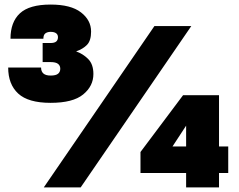

<svg xmlns="http://www.w3.org/2000/svg" viewBox="-20 -813 1035 833"><path d="M199.5 -366.8Q102.5 -366.8 59 -407.1Q15.5 -447.3 15.5 -520H158.2Q158.2 -503 168.3 -494.1Q178.4 -485.2 199.5 -485.2Q222.8 -485.2 232.2 -493.3Q241.5 -501.3 241.5 -514.8Q241.5 -528.3 231.7 -536Q221.8 -543.7 199 -543.7H165V-626.3H198.2Q216.3 -626.3 223.9 -632.9Q231.5 -639.5 231.5 -651.8Q231.5 -662.7 223.5 -668.7Q215.5 -674.8 199.5 -674.8Q186 -674.8 177.1 -668.4Q168.2 -662 168.2 -645H25.5Q25.5 -717.2 66.4 -755.2Q107.3 -793.2 199.5 -793.2Q287.5 -793.2 331.3 -759.3Q375.2 -725.5 375.2 -676Q375.2 -637 357.7 -618.7Q340.2 -600.5 310.2 -590Q340.2 -579.5 362.7 -556.8Q385.2 -534 385.2 -492Q385.2 -439.5 340.8 -403.2Q296.5 -366.8 199.5 -366.8ZM170 0 650 -700H810L330 0ZM787.5 0V-62.3H589.5V-153.5L774.3 -400H930.2V-177.7H970.2V-62.3H930.2V0ZM728.5 -177.7H787.5V-267.8Z"/></svg>

Font: Golos Text
Style: Regular
Weight: 400
Designer: A.Korolkova, Vitaly Kuzmin
Foundry: ParaType Ltd
Version: Version 2.004